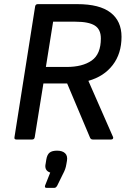

<svg xmlns="http://www.w3.org/2000/svg" viewBox="-20 -675 635 929"><path d="M59 0Q48 0 50 -11L150 -644Q152 -655 163 -655H354Q462 -655 515 -614Q568 -573 568 -497Q568 -416 525.5 -360.5Q483 -305 408 -284V-283L527 -12Q529 -8 526.5 -4Q524 0 518 0H429Q420 0 416 -8L305 -271H190L148 -11Q146 0 136 0ZM202 -351H302Q379 -351 423.5 -382Q468 -413 468 -489Q468 -533 438.5 -551.5Q409 -570 345 -570H237ZM205 234Q195 234 198 223L223 160Q208 155 202.5 144Q197 133 201 116L204 97Q208 73 220 63.5Q232 54 256 54Q282 54 295 66.5Q308 79 304 103L301 120Q299 133 295 144Q291 155 284 168L257 223Q251 234 243 234Z"/></svg>

Font: Sofia Sans SemiBold
Style: Italic
Weight: 600
Italic angle: -9°
Designer: Botio Nikoltchev, Ani Petrova
Foundry: lettersoup
Version: Version 4.100-B